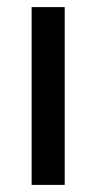

<svg xmlns="http://www.w3.org/2000/svg" viewBox="-20 -520 270 540"><path d="M69 -500H162V0H69Z"/></svg>

Font: sheba-seeBold
Style: Regular
Weight: 600
Designer: Mohamed Galeb, the designers
Foundry: Kief Type Foundry
Version: Version 2.010; ttfautohint (v1.5.33-1714) -l 8 -r 50 -G 200 